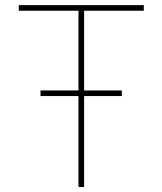

<svg xmlns="http://www.w3.org/2000/svg" viewBox="-20 -748 650 768"><path d="M55.2 -705.1V-727.5H555.2V-705.1H316.4V0H293.9V-705.1ZM142.1 -363.8V-386.2H467.3V-363.8Z"/></svg>

Font: Inter 18pt Thin
Style: Regular
Weight: 250
Designer: Rasmus Andersson
Foundry: rsms
Version: Version 4.001;git-66647c0bb